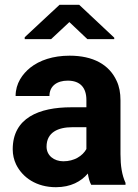

<svg xmlns="http://www.w3.org/2000/svg" viewBox="-20 -770 576 800"><path d="M482 -128V-352C482 -383 477 -410 466 -433C435 -501 368 -538 270 -538C201 -538 145 -519 106 -488C74 -462 45 -423 45 -370H186C186 -412 218 -434 262 -434C315 -434 340 -404 340 -353V-323H277C143 -323 33 -279 33 -148C33 -125 38 -104 47 -85C74 -30 132 10 213 10C275 10 318 -14 346 -47C349 -28 353 -13 360 0H503V-8C488 -41 482 -79 482 -128ZM174 -159C174 -218 221 -240 282 -240H340V-149C324 -120 289 -98 244 -98C205 -98 174 -122 174 -159ZM456 -613 310 -750H228L83 -615V-607H193L269 -678L344 -607H456Z"/></svg>

Font: Asimov
Style: Regular
Weight: 500
Designer: Google
Version: Version 2.000980; 2014